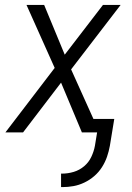

<svg xmlns="http://www.w3.org/2000/svg" viewBox="-20 -540 540 783"><path d="M229 223V168H234Q257 168 280.5 161Q304 154 323 138Q342 122 352.5 99.5Q363 77 367 55L376 0H314L229 -203L74 0H2L203 -263L88 -520H160L244 -317L400 -520H472L270 -257L361 -55H446L428 55Q424 77 416.5 99Q409 121 396 141.5Q383 162 364.5 178Q346 194 324 204.5Q302 215 279.5 219Q257 223 235 223Z"/></svg>

Font: Iosevka SS18 Light
Style: Italic
Weight: 300
Italic angle: -9°
Monospace: yes
Designer: Belleve Invis
Foundry: Belleve Invis
Version: Version 25.1.1; ttfautohint (v1.8.4)